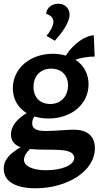

<svg xmlns="http://www.w3.org/2000/svg" viewBox="-23 -801 549 1032"><path d="M487 -4C487 -70 446 -104 373 -104C340 -104 273 -97 226 -97C183 -97 150 -103 150 -139C150 -153 155 -165 162 -175C185 -168 210 -164 238 -164C361 -164 453 -241 453 -348C453 -404 427 -451 382 -480C411 -490 449 -497 486 -497L481 -612C408 -604 347 -531 331 -502C310 -508 287 -512 262 -512C136 -512 46 -431 46 -327C46 -269 73 -222 120 -193C77 -167 36 -129 36 -78C36 -41 57 -21 88 -10C30 25 -3 56 -3 106C-3 179 69 211 168 211C336 211 487 121 487 -4ZM252 -432C311 -432 343 -392 343 -342C343 -295 314 -242 247 -242C194 -242 157 -276 157 -334C157 -389 191 -432 252 -432ZM376 48C376 88 306 114 225 114C147 114 106 89 106 59C106 41 116 21 138 0C238 11 376 -14 376 48ZM225 -727C253 -718 264 -702 264 -684C264 -658 244 -629 227 -608L272 -582C310 -625 351 -680 351 -722C351 -753 329 -781 291 -781C260 -781 228 -763 225 -727Z"/></svg>

Font: CantoraOne
Style: Regular
Weight: 400
Designer: Pablo Impallari, Rodrigo Fuenzalida
Foundry: Pablo Impallari
Version: Version 1.001